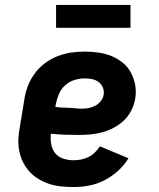

<svg xmlns="http://www.w3.org/2000/svg" viewBox="-20 -746 640 774"><path d="M277 8Q252 8 227 5.5Q202 3 179 -4.5Q156 -12 136 -24Q116 -36 100 -53Q84 -70 73.5 -91Q63 -112 58 -135.5Q53 -159 54 -184Q55 -209 60 -234L78 -344Q82 -372 92 -398.5Q102 -425 119.5 -449Q137 -473 161 -491Q185 -509 212 -519.5Q239 -530 266.5 -534Q294 -538 322 -538Q350 -538 377.5 -534Q405 -530 429.5 -520Q454 -510 474.5 -493.5Q495 -477 507.5 -453.5Q520 -430 525 -403Q530 -376 525 -348Q521 -324 509.5 -301Q498 -278 479.5 -260.5Q461 -243 438.5 -231Q416 -219 391.5 -212.5Q367 -206 343.5 -204Q320 -202 296 -202Q268 -202 240.5 -203Q213 -204 185 -207Q183 -186 186.5 -165Q190 -144 202.5 -128.5Q215 -113 235 -106.5Q255 -100 277 -100Q292 -100 307 -103Q322 -106 336.5 -113Q351 -120 362.5 -131.5Q374 -143 383 -156L498 -108Q481 -80 455.5 -57Q430 -34 400.5 -19Q371 -4 339.5 2Q308 8 277 8ZM310 -308Q324 -308 338 -310.5Q352 -313 364.5 -320Q377 -327 386.5 -339Q396 -351 398 -365Q400 -380 394.5 -393.5Q389 -407 377.5 -415.5Q366 -424 351 -427Q336 -430 321 -430Q301 -430 280 -423.5Q259 -417 242.5 -402Q226 -387 217.5 -367Q209 -347 205 -326L203 -315Q216 -313 229.5 -312.5Q243 -312 256.5 -311.5Q270 -311 283.5 -309.5Q297 -308 310 -308ZM506 -634H206V-726H506Z"/></svg>

Font: Iosevka Curly Slab XBdEx
Style: Italic
Weight: 800
Width: 7
Italic angle: -9°
Monospace: yes
Designer: Belleve Invis
Foundry: Belleve Invis
Version: Version 11.1.0; ttfautohint (v1.8.3)